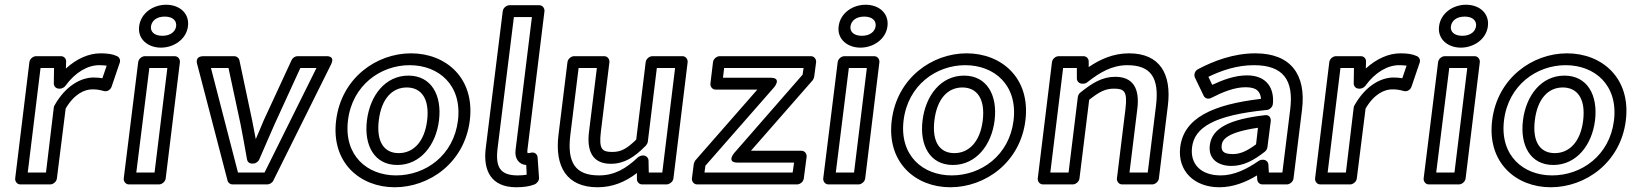

<svg xmlns="http://www.w3.org/2000/svg" viewBox="-20 -753 6887 810"><path d="M97 -25 151 -466H208L207 -401C207 -388 217 -379 229 -379H233C242 -379 252 -385 256 -391C298 -449 351 -478 398 -478C412 -478 423 -477 430 -476L412 -423C399 -425 389 -426 375 -426C321 -426 257 -391 211 -310C209 -307 207 -303 207 -300L174 -25ZM44 0C43 11 51 25 66 25H192C203 25 218 15 220 0L257 -295C294 -358 338 -376 369 -376C390 -376 400 -374 418 -369C433 -365 447 -375 451 -388L485 -488C489 -498 485 -511 474 -516C455 -525 433 -528 404 -528C354 -528 303 -505 258 -464L259 -494C259 -506 250 -516 237 -516H132C121 -516 106 -506 104 -491Z M665 -602C629 -602 614 -621 617 -642C620 -664 639 -683 675 -683C711 -683 726 -664 723 -642C720 -621 701 -602 665 -602ZM659 -552C713 -552 766 -587 773 -642C780 -698 736 -733 681 -733C626 -733 574 -698 567 -642C560 -587 605 -552 659 -552ZM555 -25 610 -466H686L632 -25ZM502 0C501 11 509 25 524 25H651C662 25 677 15 679 0L739 -491C740 -502 732 -516 717 -516H591C580 -516 565 -506 563 -491Z M984 -25 870 -466H944L995 -228C1004 -179 1014 -130 1022 -81C1024 -70 1032 -63 1043 -63H1048C1059 -63 1070 -71 1074 -81C1096 -131 1117 -181 1138 -228L1247 -466H1315L1096 -25ZM940 9C942 18 951 25 961 25H1107C1117 25 1128 19 1133 9L1377 -482C1395 -519 1357 -516 1357 -516H1235C1226 -516 1215 -510 1210 -499L1092 -244C1081 -218 1071 -193 1059 -166L1044 -244L990 -499C988 -508 979 -516 968 -516H839C799 -516 812 -482 812 -482Z M1448 -245C1466 -394 1586 -478 1708 -478C1831 -478 1930 -394 1912 -245C1894 -97 1775 -13 1651 -13C1529 -13 1430 -97 1448 -245ZM1398 -245C1376 -67 1499 37 1645 37C1792 37 1940 -67 1962 -245C1984 -424 1861 -528 1714 -528C1568 -528 1420 -424 1398 -245ZM1528 -245C1515 -140 1559 -57 1656 -57C1753 -57 1819 -140 1832 -245C1845 -351 1800 -434 1703 -434C1606 -434 1541 -351 1528 -245ZM1578 -245C1589 -337 1635 -384 1696 -384C1757 -384 1793 -337 1782 -245C1771 -154 1723 -107 1662 -107C1601 -107 1567 -154 1578 -245Z M2079 -126 2148 -681H2224L2155 -120C2150 -82 2172 -58 2200 -57L2202 -16C2190 -14 2179 -13 2164 -13C2089 -13 2070 -49 2079 -126ZM2029 -126C2018 -33 2052 37 2158 37C2190 37 2215 33 2235 25C2245 21 2255 9 2254 -3L2248 -89C2247 -103 2235 -112 2221 -109C2212 -107 2212 -107 2206 -107C2206 -107 2204 -111 2205 -120L2277 -706C2278 -717 2270 -731 2255 -731H2129C2118 -731 2103 -721 2101 -706Z M2386 -183 2421 -466H2498L2465 -198C2454 -111 2483 -62 2557 -62C2613 -62 2656 -89 2705 -139C2709 -144 2712 -149 2713 -155L2751 -466H2828L2774 -25H2717L2716 -75C2716 -87 2706 -97 2694 -97H2691C2684 -97 2676 -93 2671 -89C2620 -41 2572 -13 2507 -13C2407 -13 2372 -67 2386 -183ZM2336 -183C2320 -51 2370 37 2501 37C2565 37 2619 14 2667 -23V3C2667 15 2677 25 2689 25H2792C2803 25 2819 15 2821 0L2881 -491C2882 -502 2874 -516 2859 -516H2732C2721 -516 2706 -506 2704 -491L2664 -164C2624 -125 2600 -112 2563 -112C2520 -112 2506 -123 2515 -198L2551 -491C2552 -502 2544 -516 2529 -516H2402C2391 -516 2376 -506 2374 -491Z M2952 -25 2956 -54 3246 -385C3246 -385 3280 -425 3231 -425H3030L3035 -466H3370L3366 -438L3077 -107C3077 -107 3043 -67 3092 -67H3330L3324 -25ZM2899 0C2898 11 2906 25 2921 25H3343C3354 25 3369 15 3371 0L3383 -92C3384 -103 3376 -117 3361 -117H3148L3409 -415C3412 -419 3414 -425 3415 -430L3423 -491C3424 -502 3416 -516 3401 -516H3016C3005 -516 2990 -506 2988 -491L2977 -400C2976 -389 2984 -375 2999 -375H3175L2914 -77C2911 -73 2908 -67 2907 -62Z M3616 -602C3580 -602 3565 -621 3568 -642C3571 -664 3590 -683 3626 -683C3662 -683 3677 -664 3674 -642C3671 -621 3652 -602 3616 -602ZM3610 -552C3664 -552 3717 -587 3724 -642C3731 -698 3687 -733 3632 -733C3577 -733 3525 -698 3518 -642C3511 -587 3556 -552 3610 -552ZM3506 -25 3561 -466H3637L3583 -25ZM3453 0C3452 11 3460 25 3475 25H3602C3613 25 3628 15 3630 0L3690 -491C3691 -502 3683 -516 3668 -516H3542C3531 -516 3516 -506 3514 -491Z M3792 -245C3810 -394 3930 -478 4052 -478C4175 -478 4274 -394 4256 -245C4238 -97 4119 -13 3995 -13C3873 -13 3774 -97 3792 -245ZM3742 -245C3720 -67 3843 37 3989 37C4136 37 4284 -67 4306 -245C4328 -424 4205 -528 4058 -528C3912 -528 3764 -424 3742 -245ZM3872 -245C3859 -140 3903 -57 4000 -57C4097 -57 4163 -140 4176 -245C4189 -351 4144 -434 4047 -434C3950 -434 3885 -351 3872 -245ZM3922 -245C3933 -337 3979 -384 4040 -384C4101 -384 4137 -337 4126 -245C4115 -154 4067 -107 4006 -107C3945 -107 3911 -154 3922 -245Z M4411 -25 4465 -466H4523V-422C4523 -409 4534 -400 4545 -400H4550C4556 -400 4562 -402 4567 -406C4619 -447 4671 -478 4736 -478C4836 -478 4871 -424 4857 -308L4822 -25H4745L4778 -293C4789 -380 4760 -429 4685 -429C4629 -429 4587 -402 4537 -362C4531 -357 4528 -350 4527 -343L4488 -25ZM4358 0C4357 11 4365 25 4380 25H4506C4517 25 4532 15 4534 0L4575 -332C4618 -366 4643 -379 4679 -379C4723 -379 4737 -368 4728 -293L4692 0C4691 11 4699 25 4714 25H4841C4852 25 4867 15 4869 0L4907 -308C4923 -440 4874 -528 4743 -528C4677 -528 4621 -503 4573 -470V-494C4573 -505 4564 -516 4551 -516H4446C4435 -516 4420 -506 4418 -491Z M5009 -132C5019 -214 5099 -267 5324 -289C5337 -290 5349 -302 5350 -315C5356 -376 5328 -435 5241 -435C5189 -435 5139 -416 5094 -395L5078 -429C5136 -457 5200 -478 5270 -478C5392 -478 5439 -417 5423 -291L5390 -25H5333L5331 -59C5330 -71 5320 -79 5309 -79H5306C5300 -79 5294 -77 5290 -74C5239 -39 5186 -13 5130 -13C5046 -13 5000 -61 5009 -132ZM4959 -132C4947 -31 5019 37 5124 37C5182 37 5235 16 5283 -13L5284 5C5285 15 5293 25 5306 25H5409C5420 25 5435 15 5437 0L5473 -291C5491 -439 5425 -528 5276 -528C5184 -528 5100 -496 5034 -461C5020 -454 5016 -437 5021 -426L5058 -349C5063 -338 5077 -333 5090 -340C5139 -365 5188 -385 5235 -385C5284 -385 5297 -365 5300 -336C5095 -312 4974 -255 4959 -132ZM5084 -141C5076 -79 5123 -53 5175 -53C5228 -53 5271 -78 5316 -113C5322 -118 5326 -125 5327 -132L5341 -242C5342 -252 5338 -270 5316 -267C5170 -250 5093 -214 5084 -141ZM5134 -141C5137 -165 5158 -195 5287 -214L5279 -144C5242 -117 5214 -103 5181 -103C5142 -103 5131 -115 5134 -141Z M5581 -25 5635 -466H5692L5691 -401C5691 -388 5701 -379 5713 -379H5717C5726 -379 5736 -385 5740 -391C5782 -449 5835 -478 5882 -478C5896 -478 5907 -477 5914 -476L5896 -423C5883 -425 5873 -426 5859 -426C5805 -426 5741 -391 5695 -310C5693 -307 5691 -303 5691 -300L5658 -25ZM5528 0C5527 11 5535 25 5550 25H5676C5687 25 5702 15 5704 0L5741 -295C5778 -358 5822 -376 5853 -376C5874 -376 5884 -374 5902 -369C5917 -365 5931 -375 5935 -388L5969 -488C5973 -498 5969 -511 5958 -516C5939 -525 5917 -528 5888 -528C5838 -528 5787 -505 5742 -464L5743 -494C5743 -506 5734 -516 5721 -516H5616C5605 -516 5590 -506 5588 -491Z M6149 -602C6113 -602 6098 -621 6101 -642C6104 -664 6123 -683 6159 -683C6195 -683 6210 -664 6207 -642C6204 -621 6185 -602 6149 -602ZM6143 -552C6197 -552 6250 -587 6257 -642C6264 -698 6220 -733 6165 -733C6110 -733 6058 -698 6051 -642C6044 -587 6089 -552 6143 -552ZM6039 -25 6094 -466H6170L6116 -25ZM5986 0C5985 11 5993 25 6008 25H6135C6146 25 6161 15 6163 0L6223 -491C6224 -502 6216 -516 6201 -516H6075C6064 -516 6049 -506 6047 -491Z M6325 -245C6343 -394 6463 -478 6585 -478C6708 -478 6807 -394 6789 -245C6771 -97 6652 -13 6528 -13C6406 -13 6307 -97 6325 -245ZM6275 -245C6253 -67 6376 37 6522 37C6669 37 6817 -67 6839 -245C6861 -424 6738 -528 6591 -528C6445 -528 6297 -424 6275 -245ZM6405 -245C6392 -140 6436 -57 6533 -57C6630 -57 6696 -140 6709 -245C6722 -351 6677 -434 6580 -434C6483 -434 6418 -351 6405 -245ZM6455 -245C6466 -337 6512 -384 6573 -384C6634 -384 6670 -337 6659 -245C6648 -154 6600 -107 6539 -107C6478 -107 6444 -154 6455 -245Z"/></svg>

Font: Falling Sky
Style: ExtOuObl
Weight: 400
Designer: Paul D. Hunt
Foundry: Adobe Systems Incorporated
Version: Version 1.02